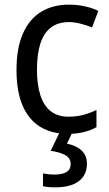

<svg xmlns="http://www.w3.org/2000/svg" viewBox="-20 -566 471 826"><path d="M271 10Q204 10 154.5 -19.5Q105 -49 78 -110Q51 -171 51 -265Q51 -360 79 -422.5Q107 -485 157.5 -515.5Q208 -546 276 -546Q313 -546 346.5 -538.5Q380 -531 403 -519L376 -448Q354 -457 327 -464Q300 -471 277 -471Q230 -471 199.5 -448Q169 -425 154 -379.5Q139 -334 139 -266Q139 -201 154 -155.5Q169 -110 199 -87Q229 -64 274 -64Q310 -64 339.5 -72Q369 -80 395 -93V-19Q370 -5 339.5 2.5Q309 10 271 10ZM354 138Q354 187 319 213.5Q284 240 217 240Q201 240 187 238.5Q173 237 165 235V180Q174 182 187.5 183.5Q201 185 214 185Q248 185 266 174Q284 163 284 140Q284 114 260 101Q236 88 198 83L238 0H293L268 52Q293 57 312.5 68Q332 79 343 96Q354 113 354 138Z"/></svg>

Font: Noto Sans Arabic SemiCondensed
Style: Regular
Weight: 400
Width: 4
Designer: Monotype Design Team, Nadine Chahine, Nizar Qandah and Khaled Hosny
Foundry: Monotype Imaging Inc.
Version: Version 2.012